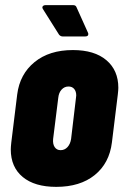

<svg xmlns="http://www.w3.org/2000/svg" viewBox="-20 -720 481 748"><path d="M22 -138Q22 -147 24 -165L47 -352Q57 -431 114.5 -478Q172 -525 264 -525Q348 -525 394.5 -485.5Q441 -446 441 -378Q441 -370 439 -352L416 -165Q406 -84 349 -38Q292 8 199 8Q115 8 68.5 -30.5Q22 -69 22 -138ZM257 -179 276 -339 277 -348Q277 -364 269 -373.5Q261 -383 247 -383Q231 -383 220 -371Q209 -359 207 -339L187 -179Q185 -159 193 -147Q201 -135 216 -135Q232 -135 243 -147Q254 -159 257 -179ZM324 -587Q324 -578 312 -578H224Q216 -578 210 -585L147 -685Q145 -689 145 -691Q145 -695 148.5 -697.5Q152 -700 157 -700H265Q275 -700 278 -692L323 -592Q324 -590 324 -587Z"/></svg>

Font: Barlow Condensed ExtraBold
Style: Italic
Weight: 800
Width: 3
Italic angle: -7°
Designer: Jeremy Tribby
Foundry: Tribby Type
Version: Version 1.408